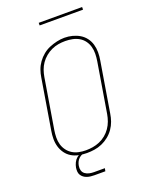

<svg xmlns="http://www.w3.org/2000/svg" viewBox="-188 -990 976 1247"><g transform="rotate(-20 300.0 -367.0)"><path d="M246 8Q218 8 190.5 2.5Q163 -3 140.5 -16.5Q118 -30 102.5 -51.5Q87 -73 79.5 -98.5Q72 -124 72 -152Q72 -180 77 -208L134 -553Q138 -580 147 -605.5Q156 -631 172.5 -654Q189 -677 211 -695Q233 -713 258.5 -723.5Q284 -734 310.5 -740Q337 -746 363 -746Q391 -746 418 -739Q445 -732 467.5 -718.5Q490 -705 506 -684Q522 -663 529.5 -637Q537 -611 537 -583Q537 -555 532 -527L475 -182Q471 -155 462 -129.5Q453 -104 437 -81Q421 -58 398.5 -40Q376 -22 350.5 -11Q325 0 298.5 4Q272 8 246 8Q246 8 246 8Q246 8 246 8ZM246 -11Q270 -11 294 -15Q318 -19 341.5 -29Q365 -39 385 -55.5Q405 -72 419.5 -93Q434 -114 442.5 -137.5Q451 -161 455 -185L512 -530Q516 -555 516.5 -580Q517 -605 510.5 -628.5Q504 -652 490 -671Q476 -690 455.5 -702Q435 -714 410.5 -719Q386 -724 361 -724Q336 -724 312.5 -720Q289 -716 266 -705.5Q243 -695 223 -678.5Q203 -662 188.5 -641Q174 -620 166 -597Q158 -574 154 -550L97 -205Q93 -180 92.5 -155Q92 -130 98.5 -107Q105 -84 119 -65Q133 -46 153 -33.5Q173 -21 197 -16Q221 -11 246 -11ZM242 160Q229 160 216 158.5Q203 157 191 153Q179 149 169 141.5Q159 134 152.5 123.5Q146 113 145 100Q144 87 146 73Q149 56 157 39.5Q165 23 179 11Q193 -1 210.5 -6Q228 -11 246 -11L244 0Q230 0 216.5 4.5Q203 9 192 19Q181 29 175 42Q169 55 167 68Q164 85 168.5 100Q173 115 185.5 124Q198 133 213.5 136.5Q229 140 246 140H321L317 160ZM240 -876V-894H540V-876Z"/></g></svg>

Font: Iosevka Curly Slab ThExObl
Style: Regular
Weight: 100
Width: 7
Italic angle: -9°
Monospace: yes
Designer: Belleve Invis
Foundry: Belleve Invis
Version: Version 11.1.0; ttfautohint (v1.8.3)